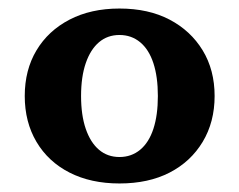

<svg xmlns="http://www.w3.org/2000/svg" viewBox="-20 -740 560 450"><path d="M483 -515Q483 -454 455 -407.5Q427 -361 377.5 -335.5Q328 -310 260 -310Q193 -310 143 -335.5Q93 -361 65.5 -407.5Q38 -454 38 -515Q38 -576 65.5 -622Q93 -668 143 -694Q193 -720 260 -720Q328 -720 377.5 -694Q427 -668 455 -622Q483 -576 483 -515ZM170 -515Q170 -470 181 -438Q192 -406 212 -389Q232 -372 260 -372Q288 -372 308.5 -389Q329 -406 339.5 -438Q350 -470 350 -515Q350 -560 339.5 -592Q329 -624 308.5 -641Q288 -658 260 -658Q232 -658 212 -641Q192 -624 181 -592Q170 -560 170 -515Z"/></svg>

Font: Roboto Serif 28pt SemiBold
Style: Regular
Weight: 600
Designer: Greg Gazdowicz
Foundry: Commercial Type
Version: Version 1.008